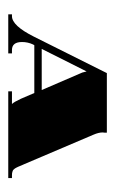

<svg xmlns="http://www.w3.org/2000/svg" viewBox="70 -600 272 451"><g transform="rotate(90 205.5 -374.0)"><path d="M191 -336.5 149.9 -431.8Q149.5 -432.3 147.3 -441.9Q144.7 -436.2 142 -431.4L94.4 -336.5ZM151.2 -489.5H291.1V-484.7V-484.3Q290.6 -481.6 290.6 -479.5Q290.6 -470.3 295.9 -458L364.9 -295.9Q366.3 -293.3 368.2 -288.5Q370.2 -283.7 370.8 -282.1Q371.5 -280.6 373 -277.5Q374.6 -274.5 375.2 -273.6Q375.9 -272.7 377.4 -271Q378.9 -269.2 380 -268.8Q381.1 -268.4 382.9 -267.7Q384.6 -267 386.8 -266.8Q389 -266.6 391.6 -266.6H397.7V-257.9H194.1V-266.6H223.8Q219 -271.4 211.5 -287.6L198 -319.1H85.7L83.9 -316Q78.2 -303.8 78.2 -290.2Q78.2 -266.6 97 -266.6H104.9V-257.9H13.1V-266.6H17.5Q39.8 -266.6 65.6 -318.2Z"/></g></svg>

Font: FoglihtenBlackPcs
Style: BlackPcs
Weight: 900
Version: Version 0.75